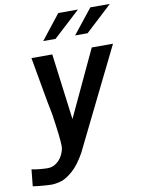

<svg xmlns="http://www.w3.org/2000/svg" viewBox="-115 -852 835 1121"><g transform="rotate(-10 302.0 -292.0)"><path d="M92.5 99.5Q120 99.5 142 84.2Q164 69 177.5 45.2Q191 21.5 194.5 -3.5Q195 -6.5 195 -15Q195 -59 173 -206.5Q163 -251 134.5 -414.5Q126.5 -464 110.5 -550H234L284.5 -158L468 -550H594Q555 -469 407 -170.5Q306 35 301 45Q264 111.5 225.8 145Q187.5 178.5 159 187.5Q130.5 196.5 102.5 198Q86.5 198.5 47.2 195.2Q8 192 -12 188.5L-2 89.5Q18.5 94.5 46.8 97Q75 99.5 92.5 99.5ZM500.5 -782H616L458.5 -636H384.5ZM310.5 -782H427L268.5 -636H195.5Z"/></g></svg>

Font: JuliaMono SemiBoldItalic
Style: Regular
Weight: 600
Italic angle: -9°
Monospace: yes
Designer: cormullion
Foundry: corm
Version: Version 0.049; ttfautohint (v1.8.4)